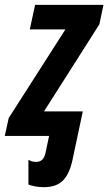

<svg xmlns="http://www.w3.org/2000/svg" viewBox="-59 -565 450 798"><path d="M123 212.9Q104.5 212.9 87.4 209.7Q70.3 206.5 59.1 202.1V99.1Q73.2 107.9 90.8 107.9Q107.4 107.9 117.4 97.9Q127.4 87.9 131.8 63L145 0H-39.1L-22.9 -74.2L212.9 -442.9H64.9L86.9 -544.9H371.1L354 -463.9L124 -102.1H285.2L242.2 100.1Q230 157.7 202.6 185.3Q175.3 212.9 123 212.9Z"/></svg>

Font: Open Sans Condensed
Style: Bold Italic
Weight: 700
Width: 3
Italic angle: -12°
Designer: Monotype Design Team
Foundry: Monotype Imaging Inc.
Version: Version 3.003; ttfautohint (v1.8.4)